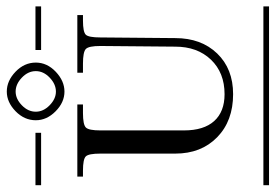

<svg xmlns="http://www.w3.org/2000/svg" viewBox="-156 -688 835 582"><g transform="rotate(-90 262.0 -397.5)"><path d="M400.9 -708H533.2V-690.9H400.9ZM-8.8 -708H149.9V-690.9H-8.8ZM-8.8 -17.1H533.2V0H-8.8ZM17.1 -581.1H235.8V-564H210Q174.8 -564 166 -555.2Q157.2 -546.4 157.2 -511.2V-257.8Q157.2 -197.8 185.5 -166.3Q213.9 -134.8 267.1 -134.8Q332 -134.8 371.6 -176Q411.1 -217.3 411.1 -284.2L413.1 -511.2Q413.1 -546.4 404.1 -555.2Q395 -564 359.9 -564H332V-581.1H506.8V-564H490.2Q455.6 -564 447.3 -555.4Q439 -546.9 439 -511.2L437 -284.2Q437 -205.6 390.4 -157.2Q343.8 -108.9 267.1 -108.9Q186 -108.9 136.5 -157.2Q86.9 -205.6 86.9 -284.2V-511.2Q86.9 -546.4 78.6 -555.2Q70.3 -564 35.2 -564H17.1ZM274.9 -768.1Q252.9 -768.1 233.4 -749.3Q213.9 -730.5 213.9 -707Q213.9 -684.1 233.4 -665Q252.9 -646 274.9 -646Q297.4 -646 317.1 -664.8Q336.9 -683.6 336.9 -707Q336.9 -730.5 317.1 -749.3Q297.4 -768.1 274.9 -768.1ZM274.9 -794.9Q307.6 -794.9 335.2 -768.3Q362.8 -741.7 362.8 -707Q362.8 -672.9 335 -646.5Q307.1 -620.1 274.9 -620.1Q242.2 -620.1 215.1 -647Q188 -673.8 188 -707Q188 -741.7 215.3 -768.3Q242.7 -794.9 274.9 -794.9Z"/></g></svg>

Font: FoglihtenFr01
Style: Regular
Weight: 500
Version: Version 0.68